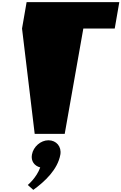

<svg xmlns="http://www.w3.org/2000/svg" viewBox="-20 -1258 1141 1804"><path d="M187 -990 306 0H588L763 -990H1058L1101 -1238H230ZM435 60C510 60 560 120 547 195C522 335 401 448 293 526L241 480C241 480 323 413 358 315C303 301 269 255 280 195C293 120 363 60 435 60Z"/></svg>

Font: Hussar Dziwak
Style: Kur
Weight: 400
Version: Version 1.022